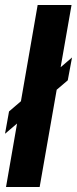

<svg xmlns="http://www.w3.org/2000/svg" viewBox="-30 -745 307 765"><path d="M-6 0 120 -725H255L128 0ZM-10 -212 6 -301 257 -516 240 -425Z"/></svg>

Font: Archivo ExtraCondensed ExtraBold
Style: Italic
Weight: 800
Width: 2
Italic angle: -10°
Designer: Hector Gatti
Foundry: Omnibus-Type
Version: Version 2.001